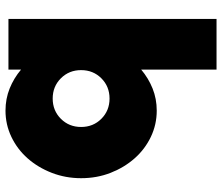

<svg xmlns="http://www.w3.org/2000/svg" viewBox="-76 -740 827 716"><g transform="rotate(90 338.0 -382.5)"><path d="M240 -776V-495Q272 -522 310.5 -537.5Q349 -553 393 -553Q445 -553 491 -531Q537 -509 571 -470.5Q605 -432 625 -381Q645 -330 645 -271Q645 -213 625 -161.5Q605 -110 571 -71.5Q537 -33 491 -11Q445 11 393 11Q349 11 310.5 -4.5Q272 -20 240 -47V0H51V-776ZM348 -377Q303 -377 272.5 -346.5Q242 -316 242 -271Q242 -226 272.5 -195.5Q303 -165 348 -165Q393 -165 423.5 -195.5Q454 -226 454 -271Q454 -316 423.5 -346.5Q393 -377 348 -377Z"/></g></svg>

Font: Afrihost Sans Black
Style: Regular
Weight: 900
Foundry: https://www.afrihost.com
Version: Version 1.000